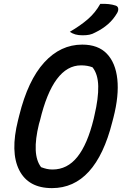

<svg xmlns="http://www.w3.org/2000/svg" viewBox="-20 -950 640 990"><path d="M404 -720Q486 -720 531 -673Q576 -626 585 -541.5Q594 -457 565 -344L559 -321Q473 20 248 20Q126 20 79 -73Q32 -166 73 -330L79 -354Q124 -536 208 -628Q292 -720 404 -720ZM181 -311Q142 -152 192 -88Q208 -82 221.5 -79Q235 -76 251 -76Q327 -76 379 -141Q431 -206 463 -337L467 -355Q488 -444 486.5 -506Q485 -568 457 -603Q431 -613 398 -613Q254 -613 186 -328ZM497 -930Q545 -932 577 -921Q588 -917 589.5 -906Q591 -895 584 -883Q565 -850 537 -825.5Q509 -801 472 -783Q456 -774 441 -771Q426 -768 406 -768Q384 -768 368.5 -772.5Q353 -777 340 -786Q395 -818 433.5 -851.5Q472 -885 497 -930Z"/></svg>

Font: Recursive Mn Csl St Med
Style: Italic
Weight: 500
Italic angle: -15°
Monospace: yes
Version: Version 1.079;hotconv 1.0.112;makeotfexe 2.5.65598; ttfautoh